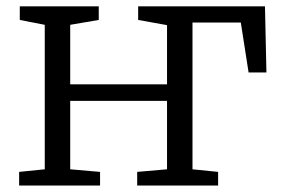

<svg xmlns="http://www.w3.org/2000/svg" viewBox="-20 -572 879 592"><path d="M39 0V-42L118 -50V-495.5L41 -510.5V-552.5H284.5V-510.5L196.5 -495.5V-312H495V-494.5L406 -510.5V-552.5H797L801.5 -348.5H746.5L722.5 -502.5H573.5V-50L652.5 -42V0H403V-42L495 -50V-261H196.5V-50L288.5 -42V0Z"/></svg>

Font: Merriweather 24pt Light
Style: Regular
Weight: 300
Designer: Eben Sorkin
Foundry: Eben Sorkin
Version: Version 2.100